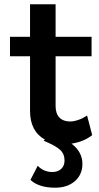

<svg xmlns="http://www.w3.org/2000/svg" viewBox="-20 -667 466 902"><path d="M241.2 -168.9Q241.2 -133.3 259.3 -114.7Q277.3 -96.2 310.1 -96.2Q325.2 -96.2 341.8 -101.6Q358.4 -106.9 365.7 -110.8Q373 -114.7 389.2 -124L413.1 -32.2Q374 -1 315.9 7.8Q367.2 46.9 367.2 103Q367.2 152.8 332 183.8Q296.9 214.8 238.8 214.8Q162.6 214.8 123 178.2L157.2 111.8Q185.1 141.1 226.1 141.1Q251.5 141.1 267.3 126.7Q283.2 112.3 283.2 86.9Q283.2 56.6 262.9 37.4Q242.7 18.1 185.1 -5.9L190.9 -11.2Q121.1 -50.3 121.1 -146V-402.8H26.9V-494.1H121.1V-647H241.2V-494.1H410.2V-402.8H241.2Z"/></svg>

Font: Human Sans Medium
Style: Regular
Weight: 500
Designer: Tim Radville
Foundry: Continuum
Version: Version 1.000;FEAKit 1.0